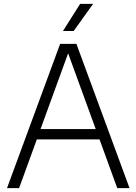

<svg xmlns="http://www.w3.org/2000/svg" viewBox="-20 -965 700 985"><path d="M581.5 0 490.5 -250H169L78 0H16L288.5 -740H372L644.5 0ZM188 -303H471L329.5 -691.5ZM303 -806 391 -945H457.5L358 -806Z"/></svg>

Font: Encode Sans Light
Style: Regular
Weight: 300
Designer: Multiple Designers
Foundry: Impallari Type
Version: Version 2.000